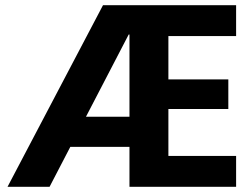

<svg xmlns="http://www.w3.org/2000/svg" viewBox="-20 -720 966 740"><path d="M9 0 377 -700H890V-581H629V-414H860V-300H629V-119H890V0H479V-587H476L171 0ZM135 -154 181 -270H540L569 -154Z"/></svg>

Font: DM Sans 36pt Black
Style: Regular
Weight: 900
Designer: Colophon Foundry, Jonny Pinhorn
Foundry: Colophon Foundry
Version: Version 4.004;gftools[0.9.30]